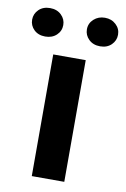

<svg xmlns="http://www.w3.org/2000/svg" viewBox="-132 -771 539 821"><g transform="rotate(10 137.5 -360.5)"><path d="M0 0ZM206.5 0H65.4V-528.3H206.5ZM85.9 -659.2Q85.9 -633.3 66.9 -615.5Q47.9 -597.7 18.1 -597.7Q-12.2 -597.7 -30.8 -615.7Q-49.3 -633.8 -49.3 -659.2Q-49.3 -684.6 -30.8 -702.9Q-12.2 -721.2 18.1 -721.2Q48.3 -721.2 67.1 -702.9Q85.9 -684.6 85.9 -659.2ZM188.5 -659.2Q188.5 -685.5 208.3 -703.4Q228 -721.2 256.3 -721.2Q285.2 -721.2 304.4 -703.1Q323.7 -685.1 323.7 -659.2Q323.7 -633.8 305.2 -615.5Q286.6 -597.2 256.3 -597.2Q226.1 -597.2 207.3 -615.5Q188.5 -633.8 188.5 -659.2Z"/></g></svg>

Font: Roboto-o
Style: o-Bold
Weight: 700
Designer: Google
Version: Version 2.134; 2016; ttfautohint (v1.6)